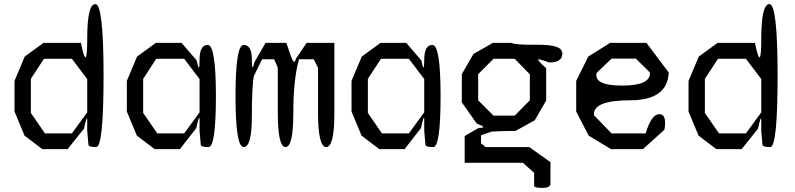

<svg xmlns="http://www.w3.org/2000/svg" viewBox="-20 -720 3890 940"><path d="M447 -700Q487 -700 487 -350Q487 0 451 0Q415 0 413 -11L407 -79V-131Q407 -147 403 -136.5Q399 -126 391 -90L311 10H187L100 -56L51 -174V-324L101 -443L193 -510H376Q392 -434 399.5 -439.5Q407 -445 407 -530Q407 -700 447 -700ZM332 -67 407 -170V-333L332 -432H195L131 -334V-167L200 -67Z M997 -500Q1037 -500 1037 -250Q1037 0 1001 0Q965 0 963 -11L957 -79V-133Q957 -150 953 -140Q949 -130 941 -93L861 10H737L650 -56L601 -174V-324L651 -443L743 -510H869L943 -424Q950 -389 953.5 -389.5Q957 -390 957 -427Q957 -500 997 -500ZM882 -67 957 -170V-333L882 -432H745L681 -334V-167L750 -67Z M1617 -510V-166Q1617 0 1577 0Q1537 0 1537 -171V-388L1516 -430H1444Q1416 -333 1416 -166Q1416 0 1378 0Q1340 0 1340 -171V-389L1322 -430H1263L1223 -348Q1218 -323 1215.5 -273Q1213 -223 1213 -149Q1213 0 1173 0Q1133 0 1133 -250Q1133 -500 1173 -500Q1213 -500 1213 -429Q1213 -360 1226 -416L1280 -510H1382Q1403 -445 1412.5 -426Q1422 -407 1429 -433L1481 -510Z M2097 -500Q2137 -500 2137 -250Q2137 0 2101 0Q2065 0 2063 -11L2057 -79V-133Q2057 -150 2053 -140Q2049 -130 2041 -93L1961 10H1837L1750 -56L1701 -174V-324L1751 -443L1843 -510H1969L2043 -424Q2050 -389 2053.5 -389.5Q2057 -390 2057 -427Q2057 -500 2097 -500ZM1982 -67 2057 -170V-333L1982 -432H1845L1781 -334V-167L1850 -67Z M2733 -458Q2733 -414 2669 -414Q2616 -434 2615 -428Q2614 -422 2654 -386V-228L2598 -131L2504 -79Q2448 -79 2388 -76L2335 -58V-18L2358 0H2571L2675 74V179Q2675 200 2635 200Q2595 200 2595 189V126L2540 77H2255V-54L2324 -94Q2372 -93 2314 -115L2241 -219V-357L2298 -456L2393 -510H2482Q2511 -499 2612 -501Q2677 -501 2705 -490.5Q2733 -480 2733 -458ZM2500 -154 2574 -229V-356L2500 -432H2396L2321 -357V-229L2396 -154Z M3208 -161Q3246 -161 3233 -85L3128 10H2971L2862 -56L2801 -174V-324L2860 -443L2967 -510H3145L3254 -365Q3248 -229 3065 -229Q2881 -229 2888 -156L2974 -67H3141Q3169 -161 3208 -161ZM2974 -433 2901 -363Q2886 -301 3026 -301Q3166 -301 3162 -365L3093 -433Z M3747 -700Q3787 -700 3787 -350Q3787 0 3751 0Q3715 0 3713 -11L3707 -79V-131Q3707 -147 3703 -136.5Q3699 -126 3691 -90L3611 10H3487L3400 -56L3351 -174V-324L3401 -443L3493 -510H3676Q3692 -434 3699.5 -439.5Q3707 -445 3707 -530Q3707 -700 3747 -700ZM3632 -67 3707 -170V-333L3632 -432H3495L3431 -334V-167L3500 -67Z"/></svg>

Font: Syne Mono
Style: Regular
Weight: 400
Monospace: yes
Designer: Lucas Descroix
Foundry: Bonjour Monde
Version: Version 2.000; ttfautohint (v1.8.3)